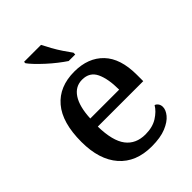

<svg xmlns="http://www.w3.org/2000/svg" viewBox="-223 -874 992 992"><g transform="rotate(-45 273.5 -378.0)"><path d="M293 10Q178 10 115 -62Q52 -134 52 -264Q52 -405 112.5 -476Q173 -547 283 -547Q384 -547 442 -486.5Q500 -426 500 -307V-260H168Q170 -154 207 -105.5Q244 -57 314 -57Q366 -57 401.5 -79.5Q437 -102 454 -131Q464 -128 471 -118Q478 -108 478 -94Q478 -72 458.5 -48Q439 -24 398 -7Q357 10 293 10ZM381 -317Q381 -396 359 -442.5Q337 -489 282 -489Q232 -489 203 -445Q174 -401 170 -317ZM301 -606Q280 -620 255 -639.5Q230 -659 206 -681Q182 -703 163 -723Q144 -743 135 -756V-766H259Q270 -744 285 -717Q300 -690 317.5 -664Q335 -638 349 -619V-606Z"/></g></svg>

Font: Noto Rashi Hebrew Medium
Style: Regular
Weight: 500
Version: Version 1.006